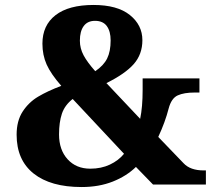

<svg xmlns="http://www.w3.org/2000/svg" viewBox="-20 -744 865 774"><path d="M47 -201Q47 -257 71.5 -294.5Q96 -332 134 -354.5Q172 -377 227 -398Q185 -446 168 -484Q151 -522 151 -568Q151 -642 204 -683Q257 -724 357 -724Q453 -724 503.5 -683.5Q554 -643 554 -582Q554 -525 519 -485.5Q484 -446 409 -409L545 -265Q555 -312 555 -382V-428H784V-371H765Q722 -371 696.5 -359.5Q671 -348 660 -307Q646 -252 618 -192L720 -86Q747 -57 801 -57H810V0H597L528 -71Q490 -34 434.5 -12Q379 10 309 10Q184 10 115.5 -44.5Q47 -99 47 -201ZM426 -581Q426 -618 410.5 -639Q395 -660 363 -660Q333 -660 317.5 -639Q302 -618 302 -580Q302 -549 317 -521Q332 -493 364 -457Q398 -480 412 -508.5Q426 -537 426 -581ZM480 -124 273 -345Q241 -320 229.5 -285.5Q218 -251 218 -202Q218 -140 252.5 -102Q287 -64 344 -64Q388 -64 423 -80.5Q458 -97 480 -124Z"/></svg>

Font: Noto Serif ExtraBold
Style: Regular
Weight: 800
Designer: Monotype Design Team
Foundry: Monotype Imaging Inc.
Version: Version 1.001